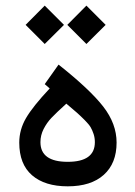

<svg xmlns="http://www.w3.org/2000/svg" viewBox="-20 -659 477 677"><path d="M218.8 -88.4Q314.5 -88.4 314.5 -157.7Q314.5 -172.9 310.1 -186.3Q305.7 -199.7 299.8 -210Q293.9 -220.2 278.6 -235.6Q263.2 -251 251.7 -261.2Q240.2 -271.5 213.9 -293.5Q177.7 -260.7 161.4 -243.4Q145 -226.1 133.8 -204.1Q122.6 -182.1 122.6 -157.7Q122.6 -88.4 218.8 -88.4ZM186.5 -431.2Q296.9 -343.8 344 -283.2Q391.1 -222.7 391.1 -156.2Q391.1 -83 345.9 -42.5Q300.8 -2 218.8 -2Q138.2 -2 93 -41Q47.9 -80.1 47.9 -156.2Q47.9 -201.7 71.8 -242.7Q95.7 -283.7 155.3 -347.2L137.7 -362.3ZM284.7 -639.2 352.5 -571.3 284.7 -503.9 217.3 -571.3ZM137.7 -639.2 205.6 -571.3 137.7 -503.9 70.3 -571.3Z"/></svg>

Font: Samim FD
Style: FD
Weight: 400
Foundry: DejaVu fonts team - Redesigned by Saber Rastikerdar
Version: Version 4.0.5